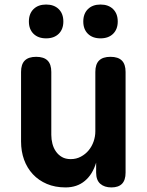

<svg xmlns="http://www.w3.org/2000/svg" viewBox="-20 -808 640 838"><path d="M396.1 -494Q396.1 -527.5 412.3 -543.7Q428.6 -560 462.1 -560Q495.6 -560 511.9 -543.7Q528.1 -527.5 528.1 -494V-54.6Q528.1 -21.8 512.6 -5.9Q497 10 466.3 10Q435.6 10 417.6 -5.9Q399.6 -21.8 399.6 -54.6V-98.2Q384.2 -46.7 350.2 -18.4Q316.2 10 266.1 10Q220.5 10 184.5 -5.3Q148.6 -20.5 123.4 -47.6Q98.2 -74.7 85 -111.1Q71.9 -147.5 71.9 -190.5V-494Q71.9 -527.5 88.1 -543.7Q104.4 -560 137.9 -560Q171.4 -560 187.7 -543.7Q203.9 -527.5 203.9 -494V-219.3Q203.9 -199.6 208.8 -180.7Q213.7 -161.7 224.1 -146.9Q234.4 -132 250.2 -122.8Q266 -113.5 288.8 -113.5Q313 -113.5 333 -124.3Q353.1 -135 367 -151.9Q380.9 -168.7 388.5 -190.4Q396.1 -212.1 396.1 -234.7ZM418.7 -640.6Q384.1 -640.6 363.8 -660.4Q343.5 -680.3 343.5 -714.1Q343.5 -748.3 363.8 -768.3Q384.1 -788.2 418.7 -788.2Q453.3 -788.2 473.6 -768.3Q493.9 -748.3 493.9 -714.1Q493.9 -680.3 473.6 -660.4Q453.3 -640.6 418.7 -640.6ZM181.3 -640.6Q146.7 -640.6 126.4 -660.4Q106.1 -680.3 106.1 -714.1Q106.1 -748.3 126.4 -768.3Q146.7 -788.2 181.3 -788.2Q215.9 -788.2 236.2 -768.3Q256.5 -748.3 256.5 -714.1Q256.5 -680.3 236.2 -660.4Q215.9 -640.6 181.3 -640.6Z"/></svg>

Font: Maple Mono
Style: Regular
Weight: 400
Monospace: yes
Designer: subframe7536
Version: Version 7.300